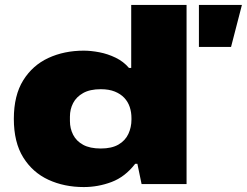

<svg xmlns="http://www.w3.org/2000/svg" viewBox="-20 -745 999 777"><path d="M319 12Q240 12 176 -17.5Q112 -47 74 -108Q36 -169 36 -264Q36 -359 74 -420Q112 -481 176 -510.5Q240 -540 319 -540Q348 -540 382 -533.5Q416 -527 448 -511.5Q480 -496 502 -470H511V-725H735V0H553L536 -82H527Q486 -29 431.5 -8.5Q377 12 319 12ZM388 -144Q432 -144 459.5 -160Q487 -176 499.5 -203Q512 -230 512 -261V-267Q512 -291 505 -312Q498 -333 483 -349Q468 -365 444.5 -374.5Q421 -384 388 -384Q344 -384 316.5 -368.5Q289 -353 276 -328Q263 -303 263 -273V-255Q263 -225 276 -199.5Q289 -174 316.5 -159Q344 -144 388 -144ZM785 -555V-725H959L915 -555Z"/></svg>

Font: Archivo Expanded Black
Style: Regular
Weight: 900
Width: 7
Designer: Hector Gatti
Foundry: Omnibus-Type
Version: Version 2.001